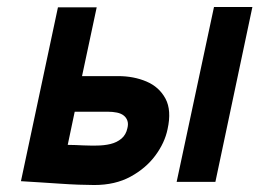

<svg xmlns="http://www.w3.org/2000/svg" viewBox="-20 -521 743 550"><path d="M486 0H597L703 -501H593ZM318 -303H215L257 -500H146L40 -2Q40 -2 55.5 -1Q71 0 96 1.5Q121 3 149.5 5Q178 7 204.5 8Q231 9 250 9Q310 9 354 -15Q398 -39 425 -75.5Q452 -112 460 -151Q472 -205 454 -238.5Q436 -272 399.5 -287.5Q363 -303 318 -303ZM255 -104Q248 -104 238.5 -104Q229 -104 218.5 -104.5Q208 -105 196.5 -105.5Q185 -106 174 -106L194 -201H288Q303 -201 315 -198.5Q327 -196 334.5 -190Q342 -184 345 -175Q348 -166 345 -154Q341 -135 328 -124Q315 -113 296.5 -108.5Q278 -104 255 -104Z"/></svg>

Font: Advent Pro
Style: Bold Italic
Weight: 700
Italic angle: -12°
Designer: VivaRado, Andreas Kalpakidis
Foundry: VivaRado, Andreas Kalpakidis
Version: Version 3.000